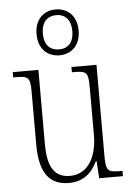

<svg xmlns="http://www.w3.org/2000/svg" viewBox="-57 -856 623 909"><g transform="rotate(-5 255.0 -402.0)"><path d="M242 -596C298 -596 342 -634 342 -705C342 -776 298 -814 242 -814C186 -814 142 -776 142 -705C142 -634 186 -596 242 -596ZM243 -624C203 -624 172 -647 172 -705C172 -763 203 -787 243 -787C281 -787 312 -763 312 -705C312 -647 281 -624 243 -624ZM234 10C301 10 343 -26 369 -81H373L378 0H491V-25H481C423 -25 412 -30 412 -101V-536H293V-511H300C364 -511 371 -505 371 -429V-205C371 -107 330 -23 242 -23C164 -23 136 -80 136 -184V-536H14V-511H23C84 -511 95 -506 95 -439V-184C95 -47 144 10 234 10Z"/></g></svg>

Font: Noto Serif Hebrew Condensed ExtraLight
Style: Regular
Weight: 200
Width: 3
Designer: Monotype Design Team
Foundry: Monotype Imaging Inc.
Version: Version 2.004